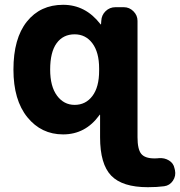

<svg xmlns="http://www.w3.org/2000/svg" viewBox="-20 -550 750 800"><path d="M291 -407Q243 -407 216 -370Q189 -333 189 -260Q189 -190 217.5 -151.5Q246 -113 291 -113Q337 -113 365 -150Q393 -187 393 -255V-265Q393 -332 365 -369.5Q337 -407 291 -407ZM243 10Q152 10 94 -61.5Q36 -133 36 -260Q36 -390 92 -460Q148 -530 243 -530Q336 -530 398 -450L400 -448Q401 -448 401 -449L402 -463Q403 -487 420 -503.5Q437 -520 461 -520H496Q519 -520 536 -503Q553 -486 553 -463V22Q553 72 568.5 91Q584 110 623 110Q636 110 642 109Q665 107 684 118.5Q703 130 707 151L709 159Q714 183 700.5 203Q687 223 664 226Q635 230 596 230Q490 230 443.5 182Q397 134 397 22V-71Q397 -72 396 -72Q394 -72 394 -70Q336 10 243 10Z"/></svg>

Font: Rounded Mplus 1c ExtraBold
Style: Regular
Weight: 800
Version: Version 1.059.20150529